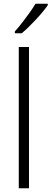

<svg xmlns="http://www.w3.org/2000/svg" viewBox="-20 -1013 277 1033"><path d="M136 0H81V-760H136ZM237 -985Q226 -969 209.5 -949Q193 -929 173.5 -908Q154 -887 134.5 -868Q115 -849 97 -834H60V-844Q80 -866 100 -892Q120 -918 139 -944.5Q158 -971 171 -993H237Z"/></svg>

Font: Noto Sans Thai SemiCondensed Light
Style: Regular
Weight: 300
Width: 4
Designer: Monotype Design Team
Foundry: Monotype Imaging Inc.
Version: Version 2.001